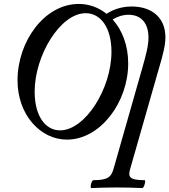

<svg xmlns="http://www.w3.org/2000/svg" viewBox="-20 -696 860 975"><path d="M320 13C489 13 631 -176 631 -374C631 -465 601 -543 552 -597C575 -611 602 -621 633 -621C697 -621 734 -578 734 -505C734 -467 724 -425 701 -345L557 160C545 201 531 219 454 219C445 219 435 259 444 259C487 257 530 256 573 256C617 256 660 257 703 259C711 259 723 219 714 219C634 219 630 200 641 162L784 -338C810 -426 820 -467 820 -507C820 -607 750 -663 649 -663C593 -663 551 -645 521 -626C481 -658 432 -676 380 -676C206 -676 69 -486 69 -288C69 -113 185 13 320 13ZM285 -34C212 -34 156 -104 156 -231C156 -414 286 -629 415 -629C490 -629 546 -558 546 -433C546 -245 412 -34 285 -34Z"/></svg>

Font: Junicode Two Beta SemiCondensed Medium
Style: Italic
Weight: 500
Width: 4
Italic angle: -10°
Version: Version 1.063